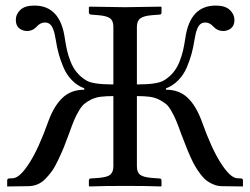

<svg xmlns="http://www.w3.org/2000/svg" viewBox="-20 -671 903 693"><path d="M5.9 0V-19Q5.9 -26.9 13.2 -26.9L27.8 -27.8Q52.7 -30.3 86.4 -83.3Q120.1 -136.2 154.8 -233.9Q175.3 -289.6 206.1 -318.4Q236.8 -347.2 284.2 -347.2V-352.1Q258.8 -361.8 239.5 -381.6Q220.2 -401.4 209 -428Q197.8 -454.6 191.7 -477.3Q185.5 -500 181.2 -527.8Q178.7 -542 176.8 -550.3Q174.8 -558.6 170.4 -569.1Q166 -579.6 158.9 -584.7Q151.9 -589.8 142.1 -589.8Q125.5 -589.8 111.8 -574.2Q97.7 -559.1 78.1 -559.1Q61 -559.1 49.1 -569.1Q37.1 -579.1 37.1 -599.1Q37.1 -619.6 53.5 -635.3Q69.8 -650.9 104 -650.9Q197.3 -650.9 213.9 -533.2Q217.8 -507.8 221.9 -489.5Q226.1 -471.2 234.6 -449Q243.2 -426.8 257.3 -409.7Q271.5 -392.6 291 -380.9Q314 -366.2 389.2 -366.2V-574.2Q389.2 -596.2 377 -605Q364.7 -613.8 335 -616.2L309.1 -618.2Q306.2 -618.2 303.5 -620.4Q300.8 -622.6 300.8 -626V-645L303.2 -647Q402.8 -645 431.2 -645Q463.4 -645 561 -647L563 -645V-626Q563 -618.2 555.2 -618.2L528.8 -616.2Q498.5 -613.8 486.3 -604.5Q474.1 -595.2 474.1 -574.2V-366.2Q548.8 -366.2 571.8 -380.9Q591.3 -392.6 605.5 -409.7Q619.6 -426.8 628.2 -449Q636.7 -471.2 640.9 -489.5Q645 -507.8 648.9 -533.2Q665.5 -650.9 758.8 -650.9Q793 -650.9 809.6 -635Q826.2 -619.1 826.2 -599.1Q826.2 -579.1 814.2 -569.1Q802.2 -559.1 785.2 -559.1Q765.1 -559.1 751 -574.2Q737.3 -589.8 721.2 -589.8Q711.4 -589.8 704.3 -584.7Q697.3 -579.6 692.9 -569.1Q688.5 -558.6 686.5 -550.3Q684.6 -542 682.1 -527.8Q677.7 -500 671.6 -477.3Q665.5 -454.6 654.3 -428Q643.1 -401.4 623.8 -381.6Q604.5 -361.8 579.1 -352.1V-347.2Q626.5 -347.2 657 -318.4Q687.5 -289.6 708 -233.9Q742.7 -136.2 776.4 -83.3Q810.1 -30.3 835 -27.8L850.1 -26.9Q856.9 -26.9 856.9 -19V0L856 2L782.2 1Q766.6 1 752.7 -4.4Q738.8 -9.8 727.5 -17.8Q716.3 -25.9 705.1 -40.5Q693.8 -55.2 685.5 -69.1Q677.2 -83 667.2 -105.2Q657.2 -127.4 650.4 -145.5L632.8 -190.9Q622.6 -219.7 615.7 -235.8Q608.9 -252 599.1 -269.5Q589.4 -287.1 579.3 -295.4Q569.3 -303.7 554 -311.5Q538.6 -319.3 519.5 -321.8Q500.5 -324.2 474.1 -324.2V-70.8Q474.1 -48.8 486.1 -40Q498 -31.2 528.8 -28.8L555.2 -26.9Q563 -26.9 563 -19V0L561 2Q513.2 0 432.1 0Q352.1 0 303.2 2L300.8 0V-19Q300.8 -26.9 308.1 -26.9L335 -28.8Q366.2 -31.2 377.4 -40Q389.2 -49.8 389.2 -70.8V-324.2Q362.8 -324.2 343.5 -321.8Q324.2 -319.3 309.1 -311.8Q293.9 -304.2 283.9 -295.7Q273.9 -287.1 263.9 -269.8Q253.9 -252.4 247.1 -236.1Q240.2 -219.7 230 -190.9L210 -138.2Q201.7 -118.2 189.9 -93.3Q178.2 -68.4 167.7 -53.7Q157.2 -39.1 143.8 -25.4Q130.4 -11.7 114.7 -5.4Q99.1 1 81.1 1L5.9 2Z"/></svg>

Font: Linux Libertine Display G
Style: Regular
Weight: 400
Designer: Philipp H. Poll
Foundry: Philipp H. Poll
Version: Version 5.0.9